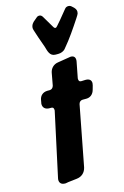

<svg xmlns="http://www.w3.org/2000/svg" viewBox="-148 -1080 731 1136"><g transform="rotate(-15 218.0 -511.5)"><path d="M308 -779C349 -827 385 -881 420 -934L430 -950C434 -956 436 -962 436 -969C436 -972 437 -984 424 -997L412 -1008C407 -1013 400 -1016 392 -1016C383 -1016 375 -1012 370 -1005L365 -999C352 -984 339 -968 324 -949L298 -919C294 -914 290 -911 286 -911C282 -911 278 -914 274 -921L232 -992C227 -1001 220 -1006 212 -1006C205 -1006 199 -1004 194 -999L181 -988C166 -977 155 -963 155 -944C155 -941 156 -937 157 -933L173 -884C180 -863 188 -842 196 -819C204 -792 210 -758 246 -758H262C278 -758 297 -764 308 -779ZM353 -567C338 -567 336 -575 336 -588L355 -686C356 -690 356 -694 356 -697C356 -713 347 -723 330 -723C327 -723 324 -723 321 -722L247 -710C220 -706 201 -686 196 -661L182 -585C179 -573 170 -564 158 -564H142C115 -563 97 -546 93 -521L90 -504C89 -501 89 -499 89 -496C89 -477 101 -462 126 -461H138C153 -461 155 -453 155 -440L71 -51C70 -46 69 -42 69 -38C69 -19 80 -7 103 -7C106 -7 109 -7 112 -8L123 -10L175 -16C207 -19 229 -39 236 -70L307 -439C310 -451 319 -459 331 -459H354C378 -459 397 -474 404 -501L411 -526C412 -531 413 -535 413 -539C413 -554 405 -568 378 -568Z"/></g></svg>

Font: Bangerz
Style: Bold
Weight: 700
Designer: vernon adams
Foundry: Vernon Adams
Version: Version 2.10;December 28, 2023;FontCreator 13.0.0.2683 64-bi